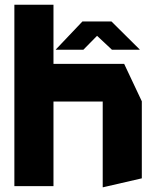

<svg xmlns="http://www.w3.org/2000/svg" viewBox="-20 -790 669 815"><path d="M41 0V-770H207V-519H507L582 -360V-33L417 5H416V-359H207V0ZM455 -579 392 -638 334 -579H217V-580L330 -699H452H453L573 -580V-579Z"/></svg>

Font: Foldit Thin
Style: Bold
Weight: 700
Version: Version 1.003